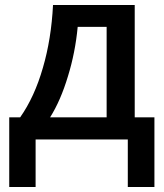

<svg xmlns="http://www.w3.org/2000/svg" viewBox="-20 -560 658 771"><path d="M600.1 -88.9V190.9H493.2V0H123V190.9H17.1V-88.9H61Q118.7 -170.9 152.3 -288.1Q186 -403.3 192.9 -540H521V-88.9ZM181.2 -88.9H408.2V-452.1H292Q282.2 -348.6 252.9 -253.9Q223.6 -156.2 181.2 -88.9Z"/></svg>

Font: Open Sans
Style: SemiBold
Weight: 600
Foundry: Ascender Corporation
Version: Version 1.10